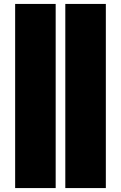

<svg xmlns="http://www.w3.org/2000/svg" viewBox="-20 -762 615 976"><path d="M57 194V-742H263V194ZM312 194V-742H518V194Z"/></svg>

Font: Montserrat Thin Black
Style: Regular
Weight: 900
Version: Version 9.000